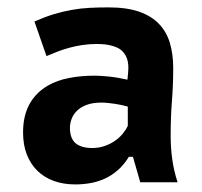

<svg xmlns="http://www.w3.org/2000/svg" viewBox="-20 -485 540 512"><path d="M41.5 0ZM71.8 -427.7Q99.6 -439.9 124 -447.3Q148.4 -454.6 171.9 -458.7Q195.3 -462.9 219.2 -464.1Q243.2 -465.3 269.5 -465.3Q317.9 -465.3 350.8 -453.9Q383.8 -442.4 404.1 -421.1Q424.3 -399.9 433.1 -370.1Q441.9 -340.3 441.9 -303.7Q441.9 -259.3 438.5 -215.8Q435.1 -172.4 435.1 -123.5Q435.1 -89.8 439.5 -59.1Q443.8 -28.3 453.6 1H354L334.5 -66.9H323.7Q310.5 -45.4 293.9 -31Q277.3 -16.6 258.8 -8.3Q240.2 0 220.5 3.4Q200.7 6.8 180.7 6.8Q149.4 6.8 123.8 -2.4Q98.1 -11.7 79.8 -29.5Q61.5 -47.4 51.5 -73Q41.5 -98.6 41.5 -131.8Q41.5 -176.3 58.6 -207.3Q75.7 -238.3 107.9 -256.8Q132.3 -271 164.3 -277.1Q196.3 -283.2 231.9 -283.2Q237.8 -283.2 247.8 -282.7Q257.8 -282.2 269.5 -281Q281.2 -279.8 294.2 -277.6Q307.1 -275.4 319.8 -272.5Q320.8 -281.7 321.5 -289.3Q322.3 -296.9 322.3 -303.7Q322.3 -320.3 317.6 -331.3Q313 -342.3 304.7 -350.1Q296.4 -357.9 279.3 -362.8Q262.2 -367.7 238.8 -367.7Q218.3 -367.7 200.2 -365Q182.1 -362.3 165.8 -357.9Q149.4 -353.5 134.3 -347.7Q119.1 -341.8 104 -335.4ZM226.1 -90.3Q242.7 -90.3 257.6 -95.2Q272.5 -100.1 284.9 -108.4Q297.4 -116.7 306.4 -127.4Q315.4 -138.2 320.8 -149.4V-200.7Q314 -202.6 305.4 -204.6Q296.9 -206.5 287.4 -208Q277.8 -209.5 268.3 -210.4Q258.8 -211.4 250.5 -211.4Q227.1 -211.4 210.9 -205.3Q194.8 -199.2 185.1 -189.5Q175.3 -179.7 170.9 -167.7Q166.5 -155.8 166.5 -144Q166.5 -116.2 181.4 -103.3Q196.3 -90.3 226.1 -90.3Z"/></svg>

Font: PT Astra Sans
Style: Bold
Weight: 700
Designer: A.Korolkova, I. Chaeva
Foundry: ParaType Ltd
Version: Version 1.001; ttfautohint (v1.6)